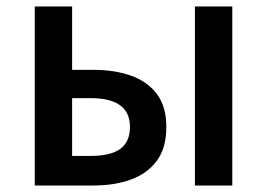

<svg xmlns="http://www.w3.org/2000/svg" viewBox="-20 -571 822 591"><path d="M87 0V-551H202V-356H267Q333 -356 383.5 -338Q434 -320 463 -281.5Q492 -243 492 -180Q492 -116 463 -76.5Q434 -37 383.5 -18.5Q333 0 267 0ZM202 -91H258Q320 -91 350 -112.5Q380 -134 380 -181Q380 -269 258 -269H202ZM580 0V-551H695V0Z"/></svg>

Font: Source Han Sans SC Medium
Style: Regular
Weight: 500
Designer: Ryoko NISHIZUKA 西塚涼子 (kana, bopomofo & ideographs); Paul D. Hunt (Latin, Greek & Cyrillic); Sandoll Communications 산돌커뮤니
Foundry: Adobe
Version: Version 2.004;hotconv 1.0.118;makeotfexe 2.5.65603